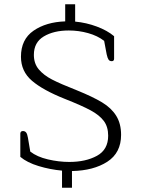

<svg xmlns="http://www.w3.org/2000/svg" viewBox="-20 -797 723 907"><path d="M273 9Q217 4 162.5 -12.5Q108 -29 76 -56V-166Q76 -171 79 -174.5Q82 -178 88 -178Q98 -178 103.5 -171Q109 -164 112 -146L123 -81Q155 -56 206.5 -44Q258 -32 307 -32Q385 -32 438 -61Q491 -90 491 -156Q491 -198 470.5 -225.5Q450 -253 408.5 -275.5Q367 -298 286 -330Q183 -371 131 -415.5Q79 -460 79 -529Q79 -611 138.5 -652Q198 -693 288 -696V-777H335V-695Q388 -690 437.5 -671.5Q487 -653 519 -626V-520Q519 -508 508 -508Q498 -508 493 -515Q488 -522 484 -540L472 -604Q441 -628 396.5 -640.5Q352 -653 305 -653Q234 -653 187 -625Q140 -597 140 -538Q140 -497 163 -469.5Q186 -442 225.5 -421.5Q265 -401 344 -370Q418 -340 462 -313.5Q506 -287 529 -250Q552 -213 552 -160Q552 -75 487 -33Q422 9 320 11V90H273Z"/></svg>

Font: Maitree Light
Style: Regular
Weight: 300
Designer: CadsonDemak Team
Foundry: CadsonDemak
Version: Version 1.001